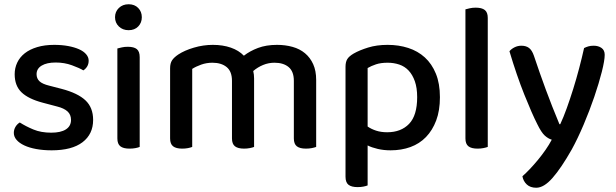

<svg xmlns="http://www.w3.org/2000/svg" viewBox="-20 -693 2895 903"><path d="M223 14Q184 14 151 8Q118 2 94.5 -9Q71 -20 58 -35Q45 -50 45 -68Q45 -83 52.5 -96Q60 -109 73 -117Q101 -99 137 -84Q173 -69 221 -69Q266 -69 290 -84.5Q314 -100 314 -129Q314 -154 297.5 -169Q281 -184 249 -192L181 -210Q113 -228 81 -259Q49 -290 49 -344Q49 -373 61 -398.5Q73 -424 96.5 -442.5Q120 -461 155 -471.5Q190 -482 235 -482Q271 -482 300.5 -476.5Q330 -471 351.5 -461.5Q373 -452 385 -438Q397 -424 397 -408Q397 -392 390 -380.5Q383 -369 372 -362Q354 -373 318.5 -386Q283 -399 242 -399Q200 -399 176 -384.5Q152 -370 152 -344Q152 -324 165.5 -311Q179 -298 212 -290L270 -275Q346 -255 382 -221Q418 -187 418 -129Q418 -62 368 -24Q318 14 223 14Z M637 -2Q630 1 617.5 3.5Q605 6 589 6Q560 6 546 -5Q532 -16 532 -42V-465Q540 -467 552.5 -470Q565 -473 581 -473Q610 -473 623.5 -462Q637 -451 637 -424ZM585 -673Q613 -673 630 -655.5Q647 -638 647 -612Q647 -586 630 -568.5Q613 -551 585 -551Q557 -551 539 -568.5Q521 -586 521 -612Q521 -638 539 -655.5Q557 -673 585 -673Z M1362 -313Q1362 -357 1337.5 -377.5Q1313 -398 1271 -398Q1243 -398 1217.5 -387.5Q1192 -377 1171 -359Q1173 -351 1174 -342Q1175 -333 1175 -324V-2Q1168 1 1155 3.5Q1142 6 1128 6Q1099 6 1085 -5Q1071 -16 1071 -42V-313Q1071 -357 1046 -377.5Q1021 -398 979 -398Q951 -398 926 -389Q901 -380 884 -369V-2Q877 1 864.5 3.5Q852 6 837 6Q808 6 794 -5Q780 -16 780 -42V-372Q780 -395 789 -409Q798 -423 819 -437Q848 -456 892 -469Q936 -482 981 -482Q1028 -482 1065.5 -469Q1103 -456 1127 -431Q1155 -453 1193.5 -467.5Q1232 -482 1283 -482Q1322 -482 1356 -472.5Q1390 -463 1414.5 -442.5Q1439 -422 1453 -391Q1467 -360 1467 -317V-2Q1459 1 1446.5 3.5Q1434 6 1419 6Q1390 6 1376 -5Q1362 -16 1362 -42V-313Z M1709 -9V179Q1702 182 1689.5 184.5Q1677 187 1662 187Q1633 187 1619 176Q1605 165 1605 138V-379Q1605 -401 1613 -414.5Q1621 -428 1643 -441Q1671 -457 1711.5 -469.5Q1752 -482 1803 -482Q1855 -482 1900 -467.5Q1945 -453 1978 -423Q2011 -393 2030 -346.5Q2049 -300 2049 -236Q2049 -173 2031.5 -126.5Q2014 -80 1983.5 -48.5Q1953 -17 1910.5 -1.5Q1868 14 1817 14Q1785 14 1757 7.5Q1729 1 1709 -9ZM1942 -236Q1942 -280 1931 -311Q1920 -342 1901.5 -361.5Q1883 -381 1857.5 -389.5Q1832 -398 1803 -398Q1771 -398 1748.5 -390.5Q1726 -383 1709 -373V-98Q1726 -86 1749 -78.5Q1772 -71 1801 -71Q1866 -71 1904 -110.5Q1942 -150 1942 -236Z M2169 -42V-649Q2176 -651 2189 -654Q2202 -657 2217 -657Q2246 -657 2260 -646Q2274 -635 2274 -609V-2Q2266 1 2253.5 3.5Q2241 6 2226 6Q2197 6 2183 -5Q2169 -16 2169 -42Z M2376 -452Q2385 -463 2400 -470.5Q2415 -478 2432 -478Q2454 -478 2468 -467.5Q2482 -457 2491 -431Q2518 -350 2547 -271.5Q2576 -193 2611 -109H2615Q2630 -141 2645.5 -184Q2661 -227 2676 -275Q2691 -323 2704 -372.5Q2717 -422 2727 -467Q2737 -472 2747.5 -475Q2758 -478 2772 -478Q2794 -478 2809 -467.5Q2824 -457 2824 -435Q2824 -409 2810.5 -355.5Q2797 -302 2775 -237.5Q2753 -173 2725 -107Q2697 -41 2669 10Q2619 98 2578.5 144Q2538 190 2502 190Q2474 190 2457.5 174.5Q2441 159 2437 136Q2453 122 2472 102Q2491 82 2510 59Q2529 36 2546 11.5Q2563 -13 2575 -36Q2558 -41 2542 -55.5Q2526 -70 2507 -109Q2482 -158 2446 -248Q2410 -338 2376 -452Z"/></svg>

Font: Baloo 2 Latin Medium
Style: Regular
Weight: 500
Designer: Sarang Kulkarni and Ek Type
Foundry: Ek Type
Version: Version 1.001